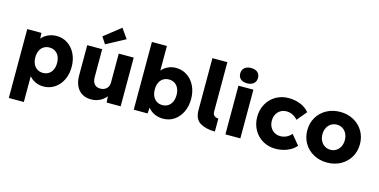

<svg xmlns="http://www.w3.org/2000/svg" viewBox="-92 -1303 3987 2022"><g transform="rotate(15 1901.5 -292.0)"><path d="M70.8 -531H225.2L231.8 -412.2L206.8 -421.2Q212.8 -453.6 239.2 -481.1Q265.6 -508.6 305.4 -524.9Q345.2 -541.2 391 -541.2Q458 -541.2 511.4 -505.9Q564.8 -470.6 595.3 -408Q625.8 -345.4 625.8 -266Q625.8 -187.2 595.2 -124.6Q564.6 -62 510.8 -26.5Q457 9 389.2 9Q344.6 9 306 -8Q267.4 -25 241.4 -54Q215.4 -83 207.4 -117L234.8 -131V220H70.8ZM466.8 -266Q466.8 -307.6 452.3 -338.9Q437.8 -370.2 410.9 -387.2Q384 -404.2 348.8 -404.2Q313 -404.2 286.1 -387.4Q259.2 -370.6 244.5 -339.3Q229.8 -308 229.8 -266Q229.8 -224.4 244.5 -193.2Q259.2 -162 286.1 -145Q313 -128 348.8 -128Q383.6 -128 410.5 -145Q437.4 -162 452.1 -193.2Q466.8 -224.4 466.8 -266Z M724.8 -203.4V-531H887.8V-224.8Q887.8 -177.4 910.7 -150.9Q933.6 -124.4 974.8 -124.4Q1002 -124.4 1023.3 -135.8Q1044.6 -147.2 1056.5 -167.7Q1068.4 -188.2 1068.4 -213.8V-531H1231.4V0H1078.6L1071.4 -108.8L1101.4 -120.8Q1084.6 -63.8 1031.2 -26.6Q977.8 10.6 911.8 10.6Q823.6 10.6 774.2 -45.8Q724.8 -102.2 724.8 -203.4ZM854.8 -661.8 1035.6 -804.2 1109.6 -698.8 903.2 -588Z M1509.4 -112.2 1534.4 -123.2 1524.8 -1.2H1373.8V-740H1537.4V-404.4L1510 -416.4Q1517.8 -450.6 1543.9 -479.2Q1570 -507.8 1608.6 -524.9Q1647.2 -542 1690.6 -542Q1758.8 -542 1813 -506.4Q1867.2 -470.8 1897.8 -407.9Q1928.4 -345 1928.4 -265.8Q1928.4 -186.4 1898.1 -123.4Q1867.8 -60.4 1814.6 -24.9Q1761.4 10.6 1694.8 10.6Q1647.8 10.6 1608 -6.1Q1568.2 -22.8 1542.2 -51.1Q1516.2 -79.4 1509.4 -112.2ZM1769.4 -265.8Q1769.4 -307.8 1754.9 -339.3Q1740.4 -370.8 1713.5 -387.8Q1686.6 -404.8 1651.4 -404.8Q1615.6 -404.8 1588.7 -387.8Q1561.8 -370.8 1547.1 -339.3Q1532.4 -307.8 1532.4 -265.8Q1532.4 -223.8 1547.1 -192.1Q1561.8 -160.4 1588.7 -143.2Q1615.6 -126 1651.4 -126Q1686.2 -126 1713.1 -143.2Q1740 -160.4 1754.7 -192.1Q1769.4 -223.8 1769.4 -265.8Z M2033.6 -740H2196.6V-199.8Q2196.6 -169.6 2215.3 -155.5Q2234 -141.4 2258.6 -142V0Q2159.4 0 2096.5 -37.9Q2033.6 -75.8 2033.6 -174Z M2373.4 -531H2536.4V0H2373.4ZM2358 -662Q2358 -699.8 2384 -722.7Q2410 -745.6 2454.6 -745.6Q2500.2 -745.6 2525.7 -723.8Q2551.2 -702 2551.2 -662Q2551.2 -624.2 2525.2 -601.3Q2499.2 -578.4 2454.3 -578.4Q2409 -578.4 2383.5 -600.2Q2358 -622 2358 -662Z M2649 -266Q2649 -343.8 2684 -406.9Q2719 -470 2781.1 -506Q2843.2 -542 2919.6 -542Q2991.4 -542 3050.7 -517.4Q3110 -492.8 3144.8 -448L3056 -342Q3035 -368 3002.7 -384.5Q2970.4 -401 2934.4 -401Q2897.6 -401 2869 -383.8Q2840.4 -366.6 2824.3 -335.8Q2808.2 -305 2808.2 -266.6Q2808.2 -228.6 2824.1 -197.8Q2840 -167 2869.1 -149.3Q2898.2 -131.6 2934.8 -131.6Q2971.8 -131.6 3002.1 -146.4Q3032.4 -161.2 3056 -188.8L3144.2 -82.2Q3109.4 -39.6 3049 -14.8Q2988.6 10 2919.6 10Q2843.2 10 2781.1 -26Q2719 -62 2684 -125.1Q2649 -188.2 2649 -266Z M3195 -266Q3195 -344.6 3232.1 -407.5Q3269.2 -470.4 3335 -506.2Q3400.8 -542 3482.5 -542Q3563.8 -542 3629.3 -506.2Q3694.8 -470.4 3731.9 -407.3Q3769 -344.2 3769 -266Q3769 -187.8 3731.9 -124.7Q3694.8 -61.6 3629.3 -25.8Q3563.8 10 3482.8 10Q3400.7 10 3334.9 -25.8Q3269.2 -61.6 3232.1 -124.3Q3195 -187.1 3195 -266ZM3604 -266Q3604 -305.6 3588.6 -336.7Q3573.2 -367.8 3545.5 -385.4Q3517.8 -403 3482.8 -403Q3447.2 -403 3419.3 -385.4Q3391.4 -367.8 3375.7 -336.7Q3360 -305.6 3360 -266Q3360 -226.9 3375.7 -195.8Q3391.4 -164.8 3419.4 -147.2Q3447.4 -129.6 3482.7 -129.6Q3517.8 -129.6 3545.5 -147.1Q3573.1 -164.5 3588.6 -195.8Q3604 -227 3604 -266Z"/></g></svg>

Font: Easer Grotesk Variable
Style: Regular
Weight: 400
Designer: Boardeaser, Bonnie Shaver-Troup, Thomas Jockin
Foundry: Lexend
Version: Version 1.001;Glyphs 3.1.2 (3151)